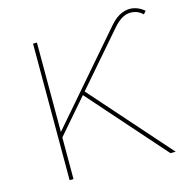

<svg xmlns="http://www.w3.org/2000/svg" viewBox="-108 -847 931 951"><g transform="rotate(-15 357.0 -371.5)"><path d="M149 -209V-237L537 -686Q569 -723 601 -735Q633 -747 662 -740Q691 -733 714 -713L701 -698Q672 -726 631.5 -723Q591 -720 549 -671ZM133 0V-700H153V0ZM650 0 301 -395 316 -408 677 0Z"/></g></svg>

Font: Montserrat Thin
Style: Regular
Weight: 100
Designer: Julieta Ulanovsky
Foundry: Julieta Ulanovsky
Version: Version 9.000